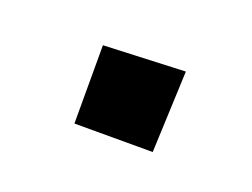

<svg xmlns="http://www.w3.org/2000/svg" viewBox="-36 -154 278 212"><g transform="rotate(20 103.0 -48.0)"><path d="M60 -92 156 -96 152 0H60Z"/></g></svg>

Font: Bahianita
Style: Regular
Weight: 400
Designer: Pablo Cosgaya & Dani Raskovsky
Foundry: Pablo Cosgaya & Dani Raskovsky
Version: Version 1.008